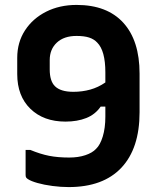

<svg xmlns="http://www.w3.org/2000/svg" viewBox="-20 -740 640 780"><path d="M291 -720Q415 -720 481 -647.5Q547 -575 547 -441V-284Q547 -137 473 -58.5Q399 20 259 20Q227 20 193 15.5Q159 11 132.5 3.5Q106 -4 94 -12Q89 -15 86.5 -18.5Q84 -22 84 -29V-131H103Q144 -114 179.5 -107Q215 -100 261 -100Q298 -100 326.5 -109.5Q355 -119 370 -135Q387 -151 397.5 -185.5Q408 -220 408 -266V-307H389Q367 -275 330.5 -260.5Q294 -246 246 -246Q157 -246 103.5 -298Q50 -350 50 -439V-505Q50 -568 81.5 -616.5Q113 -665 167.5 -692.5Q222 -720 291 -720ZM203 -390Q226 -367 278 -367Q314 -367 346.5 -376Q379 -385 408 -405V-446Q408 -534 375 -567Q362 -581 342 -587.5Q322 -594 291 -594Q240 -594 211 -567Q182 -540 182 -496V-458Q182 -411 203 -390Z"/></svg>

Font: Recursive Sn Lnr St
Style: Bold
Weight: 700
Version: Version 1.079;hotconv 1.0.112;makeotfexe 2.5.65598; ttfautoh